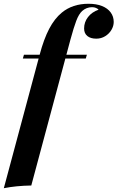

<svg xmlns="http://www.w3.org/2000/svg" viewBox="-65 -802 618 1010"><path d="M533.2 -686.5Q533.2 -665 521.2 -644.8Q509.3 -624.5 488.3 -611.6Q467.3 -598.6 441.4 -598.6Q411.6 -598.6 394.5 -612.5Q377.4 -626.5 377.4 -652.3Q377.4 -685.5 397.9 -712.2Q418.5 -738.8 453.6 -751Q449.2 -756.3 439.9 -760.3Q430.7 -764.2 419.4 -764.2Q389.6 -764.2 367.2 -744.1Q349.6 -728 336.2 -692.6Q322.8 -657.2 305.7 -594.2L284.2 -514.2H392.1L386.2 -494.1H278.8L99.6 173.8Q18.6 175.3 -44.9 188L138.2 -494.1H55.2L61 -514.2H143.6Q165.5 -596.7 193.8 -650.6Q222.2 -704.6 260.3 -735.8Q316.9 -782.2 400.9 -782.2Q441.9 -782.2 471.7 -770.3Q501.5 -758.3 517.3 -736.6Q533.2 -714.8 533.2 -686.5Z"/></svg>

Font: TypoPRO Playfair Display
Style: Bold Italic
Weight: 700
Italic angle: -14.9847°
Designer: Claus Eggers Sørensen
Foundry: Claus Eggers Sørensen
Version: Version 1.004;PS 001.004;hotconv 1.0.70;makeotf.lib2.5.58329